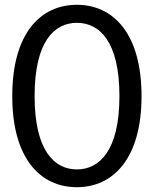

<svg xmlns="http://www.w3.org/2000/svg" viewBox="-20 -765 636 799"><path d="M569 -365C569 -626 451 -745 300 -745C148 -745 31 -626 31 -365C31 -105 148 14 300 14C451 14 569 -105 569 -365ZM477 -365C477 -137 393 -60 300 -60C207 -60 124 -137 124 -365C124 -594 207 -670 300 -670C393 -670 477 -594 477 -365Z"/></svg>

Font: Spoqa Han Sans Neo Regular
Style: Regular
Weight: 400
Designer: [Spoqa Han Sans Neo] Dong-huui Kim  Younghwa Kang  Yujin Lee  [Noto Sans] Ryoko NISHIZUKA  (kana & ideographs); Paul D. 
Foundry: Spoqa (http://www.spoqa-han-sans.com)
Version: Version 1.000